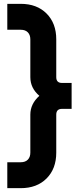

<svg xmlns="http://www.w3.org/2000/svg" viewBox="-20 -800 400 1000"><path d="M18 180V45H88Q112 45 125 31.5Q138 18 138 -5V-203Q138 -259 185 -301Q138 -341 138 -398V-595Q138 -618 125 -631.5Q112 -645 88 -645H18V-780H88Q172 -780 222.5 -729.5Q273 -679 273 -595V-398Q273 -368 303 -368H353V-233H303Q273 -233 273 -203V-5Q273 79 222.5 129.5Q172 180 88 180Z"/></svg>

Font: Mohave Bold
Style: Regular
Weight: 700
Designer: Gumpita Rahayu
Foundry: Tokotype
Version: Version 2.002;PS 002.002;hotconv 1.0.88;makeotf.lib2.5.64775